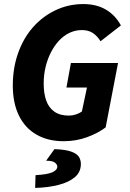

<svg xmlns="http://www.w3.org/2000/svg" viewBox="-20 -683 640 945"><path d="M293 12Q216 12 159.5 -20.5Q103 -53 73 -114.5Q43 -176 43 -262Q43 -348 69 -421.5Q95 -495 142 -548.5Q189 -602 253 -632.5Q317 -663 390 -663Q455 -663 501.5 -635.5Q548 -608 575 -558L475 -480Q457 -508 435.5 -521.5Q414 -535 383 -535Q351 -535 322.5 -521.5Q294 -508 271 -483.5Q248 -459 231 -426Q214 -393 204.5 -354Q195 -315 195 -272Q195 -223 207.5 -188Q220 -153 247.5 -133.5Q275 -114 319 -114Q336 -114 353 -119.5Q370 -125 383 -134L408 -252H307L329 -373H561L500 -56Q463 -28 409 -8Q355 12 293 12ZM153 242 155 179Q213 176 237.5 165Q262 154 262 137Q262 127 250.5 117.5Q239 108 207 108L248 51Q302 53 330 63Q358 73 368 88.5Q378 104 378 124Q378 164 348.5 189Q319 214 268.5 227Q218 240 153 242Z"/></svg>

Font: Source Code Pro ExtraBold
Style: Italic
Weight: 800
Italic angle: -11°
Monospace: yes
Designer: Paul D. Hunt, Teo Tuominen
Foundry: Adobe Systems Incorporated
Version: Version 1.016;hotconv 1.0.116;makeotfexe 2.5.65601